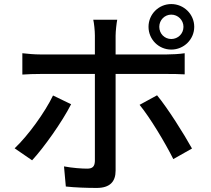

<svg xmlns="http://www.w3.org/2000/svg" viewBox="-20 -876 1040 945"><path d="M823 -804C856 -804 883 -777 883 -744C883 -710 856 -684 823 -684C790 -684 764 -710 764 -744C764 -777 790 -804 823 -804ZM823 -632C885 -632 936 -682 936 -744C936 -806 885 -856 823 -856C761 -856 711 -806 711 -744C711 -682 761 -632 823 -632ZM241 -406C201 -323 118 -208 52 -146L138 -87C194 -147 286 -276 330 -363ZM801 -512C826 -512 860 -512 889 -510V-614C863 -610 826 -608 800 -608H549V-700C549 -723 554 -765 557 -779H439C443 -763 447 -724 447 -701V-608H179C148 -608 118 -611 90 -614V-509C117 -511 149 -512 180 -512H447V-83C446 -56 435 -46 409 -46C383 -46 338 -49 295 -57L304 42C349 47 408 49 456 49C521 49 549 18 549 -36V-512ZM667 -360C718 -298 792 -175 833 -93L925 -145C885 -217 806 -343 753 -407Z"/></svg>

Font: Noto Sans CJK JP Medium
Style: Regular
Weight: 500
Designer: Ryoko NISHIZUKA (kana & ideographs); Paul D. Hunt (Latin, Greek & Cyrillic); Wenlong ZHANG (bopomofo); Sandoll Communica
Foundry: Adobe Systems Incorporated
Version: Version 1.004;PS 1.004;hotconv 1.0.82;makeotf.lib2.5.63406